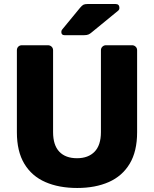

<svg xmlns="http://www.w3.org/2000/svg" viewBox="-20 -925 765 955"><path d="M364 10Q273 10 205.5 -19.5Q138 -49 101 -110.5Q64 -172 64 -267V-675Q64 -686 71 -693Q78 -700 89 -700H218Q229 -700 236.5 -693Q244 -686 244 -675V-268Q244 -203 275 -170.5Q306 -138 363 -138Q419 -138 450.5 -170.5Q482 -203 482 -268V-675Q482 -686 489.5 -693Q497 -700 507 -700H637Q647 -700 654.5 -693Q662 -686 662 -675V-267Q662 -172 625 -110.5Q588 -49 521 -19.5Q454 10 364 10ZM301 -750Q285 -750 285 -766Q285 -774 290 -779L378 -886Q388 -898 395 -901.5Q402 -905 415 -905H555Q574 -905 574 -885Q574 -878 569 -873L436 -764Q428 -757 420 -753.5Q412 -750 398 -750Z"/></svg>

Font: Rubik
Style: Bold
Weight: 700
Designer: Hubert and Fischer
Foundry: Hubert and Fischer
Version: Version 2.300;gftools[0.9.30]